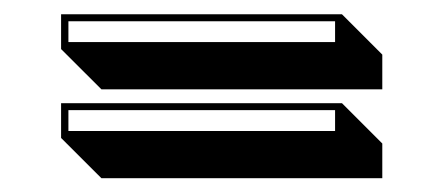

<svg xmlns="http://www.w3.org/2000/svg" viewBox="-20 -338 623 270"><path d="M460.9 -317.9 517.6 -261.2V-212.4H122.6L65.9 -269V-317.9ZM460.9 -192.9 517.6 -136.2V-87.4H122.6L65.9 -144V-192.9ZM451.2 -183.1H76.2V-153.8H451.2ZM451.2 -308.1H76.2V-278.8H451.2Z"/></svg>

Font: Linux Biolinum Shadow O
Style: Regular
Weight: 400
Designer: Philipp H. Poll
Foundry: Philipp H. Poll
Version: Version 1.0.4